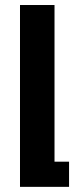

<svg xmlns="http://www.w3.org/2000/svg" viewBox="-20 -726 318 746"><path d="M57.7 -706.5H191.8V-97.8H248.3V0H57.7Z"/></svg>

Font: TASA Orbiter VF Text
Style: Regular
Weight: 400
Designer: Weizhong Zhang
Foundry: 本地遙控
Version: Version 1.001;Glyphs 3.2 (3192)